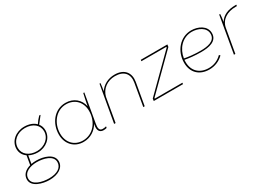

<svg xmlns="http://www.w3.org/2000/svg" viewBox="7 -1358 3305 2366"><g transform="rotate(-30 1659.0 -175.5)"><path d="M286 -165C403 -165 502 -245 502 -358C502 -394 490 -427 469 -453L545 -550L527 -552C497 -520 481 -502 458 -466C422 -503 365 -525 296 -525C176 -525 77 -445 77 -333C77 -277 105 -233 146 -205L124 -77C52 -57 0 -13 0 58C0 162 144 201 242 201C365 201 454 146 454 57C454 -50 317 -89 216 -89C191 -89 167 -87 145 -82L164 -194C200 -175 242 -165 286 -165ZM247 181C154 181 20 150 20 57C20 -32 117 -69 210 -69C305 -69 434 -38 434 57C434 136 360 181 247 181ZM286 -184C172 -184 98 -249 98 -335C98 -434 184 -506 295 -506C408 -506 482 -441 482 -355C482 -256 393 -184 286 -184Z M1124 3C1141 3 1153 1 1169 -3L1173 -24C1155 -19 1142 -17 1123 -17C1072 -17 1070 -62 1080 -118L1098 -221C1100 -230 1102 -240 1103 -249L1150 -520H1135C1121 -464 1111 -408 1100 -352C1079 -454 998 -525 882 -525C721 -525 618 -381 618 -226C618 -94 706 5 839 5C940 5 1017 -49 1062 -126L1060 -119C1040 -36 1071 3 1124 3ZM880 -506C1008 -506 1087 -415 1087 -293C1087 -141 987 -14 841 -14C718 -14 638 -103 638 -228C638 -373 736 -506 880 -506Z M1274 0H1295L1354 -340C1379 -440 1467 -505 1576 -505C1702 -505 1764 -432 1744 -317L1689 0H1709L1764 -315C1784 -432 1724 -524 1580 -524C1488 -524 1410 -482 1365 -412C1372 -458 1379 -493 1380 -520H1366Z M1838 0H2254L2257 -19H1863L1865 -29L2327 -487L2332 -520H1954L1951 -501H2307L2305 -491L1843 -33Z M2628 7C2707 7 2776 -22 2831 -76L2817 -90C2766 -39 2703 -12 2631 -12C2504 -12 2418 -90 2418 -220C2418 -230 2418 -241 2419 -251C2473 -240 2553 -230 2650 -230C2758 -230 2878 -252 2878 -367C2878 -472 2769 -524 2671 -524C2511 -524 2397 -384 2397 -220C2397 -79 2490 7 2628 7ZM2422 -269C2441 -396 2534 -505 2669 -505C2756 -505 2859 -460 2859 -366C2859 -264 2743 -248 2650 -248C2552 -248 2471 -259 2422 -269Z M2979 0H2999L3058 -336C3077 -443 3171 -501 3293 -501H3310L3313 -520H3299C3193 -520 3114 -486 3071 -413C3078 -455 3083 -496 3083 -520H3069Z"/></g></svg>

Font: Fixel Display Thin
Style: Italic
Weight: 100
Italic angle: -10°
Designer: AlfaBravo + MacPaw
Foundry: Kyrylo Tkachov, Marchela Mozhyna, Serhii Makarenko, Maria Weinstein, Zakhar Kryvoshyya
Version: Version 1.210;Glyphs 3.2 (3217)